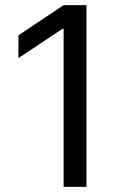

<svg xmlns="http://www.w3.org/2000/svg" viewBox="-20 -727 478 747"><path d="M316.4 0V-707H227.5L51.8 -589.8V-501L223.6 -615.2H227.5V0Z"/></svg>

Font: Pretendard Variable
Style: Regular
Weight: 400
Designer: Base glyphs from Inter by Rasmus Andersson; Hangeul glyphs from Noto Sans CJK(Source Han Sans) by Jang Soo-young and Kan
Foundry: Kil Hyung-jin
Version: Version 1.309;Glyphs 3.2 (3225)